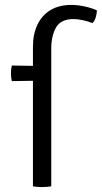

<svg xmlns="http://www.w3.org/2000/svg" viewBox="-20 -758 414 781"><path d="M148.5 -489.5 148 -430 28 -428Q26.5 -435 25.5 -443.2Q24.5 -451.5 24.5 -459Q24.5 -476 28 -491.5ZM114 -567.5Q114 -619 132.2 -657.5Q150.5 -696 185.5 -717Q220.5 -738 269.5 -738Q296 -738 324.5 -731.8Q353 -725.5 374 -716Q374 -702.5 369.5 -687.8Q365 -673 356 -664Q337 -672 315.5 -676.2Q294 -680.5 279.5 -680.5Q227.5 -680.5 208 -646.2Q188.5 -612 188.5 -560V0Q180.5 1.5 170.2 2.2Q160 3 151 3Q142 3 132 2.2Q122 1.5 114 0Z"/></svg>

Font: Signika Light
Style: Regular
Weight: 300
Designer: Anna Giedry
Foundry: Anna Giedry
Version: Version 2.000